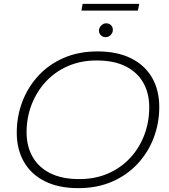

<svg xmlns="http://www.w3.org/2000/svg" viewBox="-20 -972 878 997"><path d="M387 5Q284 5 212.5 -31Q141 -67 104 -132Q67 -197 67 -283Q67 -368 96 -444Q125 -520 179.5 -579Q234 -638 311.5 -671.5Q389 -705 486 -705Q589 -705 661 -669Q733 -633 770 -568Q807 -503 807 -417Q807 -332 778 -256Q749 -180 694 -121Q639 -62 561.5 -28.5Q484 5 387 5ZM392 -42Q475 -42 542 -71.5Q609 -101 656.5 -152.5Q704 -204 729.5 -271.5Q755 -339 755 -415Q755 -488 724 -542.5Q693 -597 632.5 -627.5Q572 -658 482 -658Q399 -658 332 -628.5Q265 -599 217.5 -547.5Q170 -496 144 -428.5Q118 -361 118 -285Q118 -213 149 -158Q180 -103 241 -72.5Q302 -42 392 -42ZM528 -779Q515 -779 504.5 -788.5Q494 -798 494 -812Q494 -828 505.5 -839.5Q517 -851 532 -851Q546 -851 556 -841.5Q566 -832 566 -817Q566 -802 555 -790.5Q544 -779 528 -779ZM403 -917 409 -952H703L696 -917Z"/></svg>

Font: Montserrat Thin Light
Style: Italic
Weight: 300
Italic angle: -11.3°
Version: Version 9.000